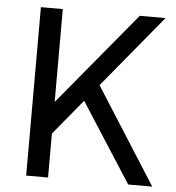

<svg xmlns="http://www.w3.org/2000/svg" viewBox="-51 -748 727 795"><g transform="rotate(5 312.5 -350.0)"><path d="M105 -226 498 -700H605L161 -162ZM87 -700H178V0H87ZM277 -364 346 -417 611 0H511Z"/></g></svg>

Font: Pathway Extreme 72pt Medium
Style: Regular
Weight: 500
Designer: Eduardo Rodriguez Tunni
Foundry: Eduardo Rodriguez Tunni
Version: Version 1.001;gftools[0.9.26]